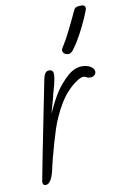

<svg xmlns="http://www.w3.org/2000/svg" viewBox="-90 -839 565 906"><g transform="rotate(-10 192.5 -386.5)"><path d="M40 -2 63 -121 105 -332Q133 -472 133 -472Q137 -494 144 -504Q151 -514 162 -514Q172 -514 177.5 -509Q183 -504 183 -491Q183 -468 169 -421Q162 -398 159 -382Q155 -368 150 -350.5Q145 -333 139 -310Q166 -371 190 -407.5Q214 -444 250 -477Q284 -506 318 -506Q343 -506 360 -495.5Q377 -485 377 -471Q377 -460 369 -453.5Q361 -447 349 -447Q340 -447 332 -451Q326 -456 316 -456Q303 -456 278 -438Q231 -404 198.5 -348.5Q166 -293 147.5 -236.5Q129 -180 108 -100L99 -63Q84 16 54 16Q40 16 40 -2ZM240 -597Q240 -603 251 -619Q273 -652 330 -774Q334 -783 342 -786Q350 -789 366 -789Q385 -789 385 -772Q385 -767 370 -732Q355 -697 334.5 -658.5Q314 -620 297 -598Q282 -574 268 -574Q256 -574 248 -580Q240 -586 240 -597Z"/></g></svg>

Font: Bad Script
Style: Regular
Weight: 400
Italic angle: -10°
Designer: Roman Shchyukin (Gaslight Type Foundry), Cyreal (Charset Expansion)
Foundry: Gaslight
Version: Version 2.000